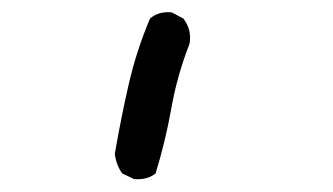

<svg xmlns="http://www.w3.org/2000/svg" viewBox="-20 -852 540 311"><path d="M197 -562 178 -571Q168 -585 166 -603Q176 -661 188.5 -715.5Q201 -770 223 -822Q237 -834 258 -832L277 -822Q291 -804 287 -781Q267 -730 257.5 -676.5Q248 -623 232 -571Q218 -560 197 -562Z"/></svg>

Font: NaniFont Regular
Style: Regular
Weight: 400
Designer: Nanigashitei
Version: Version 1.036